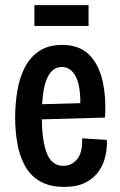

<svg xmlns="http://www.w3.org/2000/svg" viewBox="-20 -716 468 748"><path d="M230 12Q173 12 135.5 -10Q98 -32 77 -70.5Q56 -109 47.5 -157.5Q39 -206 39 -258Q39 -311 47.5 -362Q56 -413 76.5 -453Q97 -493 132.5 -517Q168 -541 222 -541Q288 -541 326 -504Q364 -467 379 -403Q394 -339 389 -258L143 -251Q144 -165 163 -117.5Q182 -70 227 -70Q260 -70 281 -96.5Q302 -123 300 -177L396 -171Q398 -144 391.5 -112Q385 -80 367 -52Q349 -24 315.5 -6Q282 12 230 12ZM221 -455Q152 -455 144 -310L293 -314Q293 -387 273.5 -421Q254 -455 221 -455ZM114 -615V-696H325V-615Z"/></svg>

Font: Bricolage Grotesque 10pt Condensed Medium
Style: Regular
Weight: 500
Width: 3
Designer: Mathieu Triay
Foundry: Atelier Triay
Version: Version 1.000; ttfautohint (v1.8.4.7-5d5b);gftools[0.9.32]